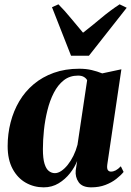

<svg xmlns="http://www.w3.org/2000/svg" viewBox="-20 -834 592 866"><path d="M464 -92.5Q461.5 -73.5 466.5 -66.8Q471.5 -60 480.5 -60Q491 -60 501.8 -65.5Q512.5 -71 525 -84L537.5 -58.5Q525 -43 504.2 -26.8Q483.5 -10.5 455.2 0.2Q427 11 391.5 11Q351 11 334.8 -12.2Q318.5 -35.5 321.5 -65.5L328 -108Q317.5 -80.5 296 -53Q274.5 -25.5 244.5 -7.2Q214.5 11 177 11Q133 11 96 -10Q59 -31 36.8 -72.5Q14.5 -114 14.5 -175Q14.5 -230 27.8 -281.8Q41 -333.5 67 -377.5Q93 -421.5 132 -454.2Q171 -487 222.5 -505.5Q274 -524 337.5 -524Q368 -524 393.5 -518Q419 -512 441 -503L527.5 -521.5ZM373 -472Q369.5 -480 359.2 -486.5Q349 -493 332 -493Q294.5 -493 267.8 -472Q241 -451 222.8 -415.5Q204.5 -380 193.8 -336.2Q183 -292.5 178.2 -247Q173.5 -201.5 173.5 -161.5Q173.5 -119 180.8 -95.5Q188 -72 200.5 -62.5Q213 -53 227.5 -53Q241.5 -53 256.5 -63Q271.5 -73 285.5 -90.5Q299.5 -108 311 -131.2Q322.5 -154.5 329.5 -181ZM300.5 -582.5 214.5 -801.5 243.5 -814.5Q271 -787 299 -752.8Q327 -718.5 354.5 -686.5Q396.5 -719 436.2 -752.5Q476 -786 519.5 -814.5L551.5 -799L381 -582.5Z"/></svg>

Font: Merriweather 120pt ExtraBold
Style: Italic
Weight: 800
Italic angle: -7.8°
Version: Version 2.101